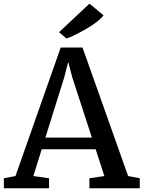

<svg xmlns="http://www.w3.org/2000/svg" viewBox="-37 -1002 764 1022"><path d="M45.4 -64.9 286.1 -749H402.3L645 -64.9L707 -53.2V0H439V-53.2L518.6 -64.9L472.2 -207.5H185.1L140.6 -64.9L224.1 -53.2V0H-16.1L-16.6 -53.2ZM452.1 -269.5 347.7 -590.3 326.2 -672.4 304.7 -589.4 204.6 -269.5ZM439 -982.4H439.5L514.2 -920.4Q497.6 -898.4 460.9 -873Q424.3 -847.7 380.9 -825.7Q342.3 -805.2 316.9 -797.4H316.4L277.3 -830.6Z"/></svg>

Font: Merriweather
Style: Regular
Weight: 400
Designer: Eben Sorkin
Foundry: Eben Sorkin
Version: Version 1.584; ttfautohint (v1.8.1)